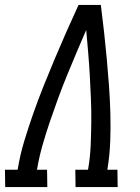

<svg xmlns="http://www.w3.org/2000/svg" viewBox="-47 -755 567 775"><path d="M-26 0 -27 -70H24L25 -74Q34 -130 51 -186Q68 -242 87.5 -297.5Q107 -353 129 -408Q151 -463 174 -517.5Q197 -572 221 -626.5Q245 -681 270 -735H360Q367 -681 373 -626.5Q379 -572 384 -517.5Q389 -463 393 -408Q397 -353 398.5 -297.5Q400 -242 398 -186Q396 -130 387 -74L386 -70H427L428 0H258L257 -70H308L309 -74Q317 -121 319 -168.5Q321 -216 321.5 -263Q322 -310 320 -356.5Q318 -403 315.5 -449.5Q313 -496 309 -542Q305 -588 301 -634Q281 -588 261.5 -542Q242 -496 223 -449.5Q204 -403 187 -356.5Q170 -310 154 -263Q138 -216 124.5 -168.5Q111 -121 103 -74L102 -70H143L144 0Z"/></svg>

Font: Iosevka Curly Slab
Style: Italic
Weight: 400
Italic angle: -9°
Monospace: yes
Designer: Belleve Invis
Foundry: Belleve Invis
Version: Version 22.1.2; ttfautohint (v1.8.4)